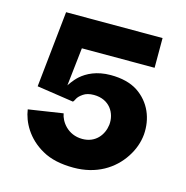

<svg xmlns="http://www.w3.org/2000/svg" viewBox="-89 -648 719 742"><g transform="rotate(15 270.0 -276.5)"><path d="M269 10C360 10 427 -32 466 -92C485 -121 496 -152 499 -184C504 -248 480 -309 424 -346C396 -364 360 -373 316 -373C260 -373 222 -353 198 -332C178 -314 164 -291 164 -291L181 -444H472V-563H86L54 -258L201 -236C210 -245 206 -254 231 -271C241 -278 255 -282 273 -282C336 -282 365 -233 360 -186C355 -145 326 -106 273 -106C214 -106 183 -152 178 -183L40 -162C47 -113 78 -54 143 -18C176 1 218 10 269 10Z"/></g></svg>

Font: OSH Darker Grotesque Black
Style: Regular
Weight: 900
Designer: Gabriel Lam
Foundry: TypeRant
Version: Version 1.000;Glyphs 3.1.1 (3148)